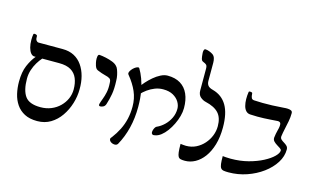

<svg xmlns="http://www.w3.org/2000/svg" viewBox="-104 -1186 2482 1522"><g transform="rotate(15 1136.5 -425.0)"><path d="M273 12Q211 12 169 -10Q127 -32 101.5 -69.5Q76 -107 65 -154.5Q54 -202 54 -253Q54 -333 77 -386.5Q100 -440 131 -477H120Q104 -477 91 -492.5Q78 -508 70.5 -535.5Q63 -563 63 -598Q63 -614 64 -624.5Q65 -635 67 -646Q68 -651 75.5 -651Q83 -651 90.5 -648Q98 -645 98 -639Q97 -614 104.5 -603.5Q112 -593 123 -592Q173 -592 224.5 -592Q276 -592 322 -592Q376 -592 416 -571Q456 -550 482.5 -512Q509 -474 522 -424.5Q535 -375 534 -318Q534 -260 516 -201.5Q498 -143 464.5 -94.5Q431 -46 383 -17Q335 12 273 12ZM270 -101Q318 -101 358 -117.5Q398 -134 427.5 -163Q457 -192 473 -228.5Q489 -265 489 -305Q489 -356 473 -395Q457 -434 421 -455.5Q385 -477 324 -477H185Q166 -456 148.5 -427Q131 -398 120 -364Q109 -330 109 -292Q109 -198 143 -149.5Q177 -101 270 -101Z M727 -230Q721 -230 717.5 -233Q714 -236 715 -246Q721 -268 731 -293.5Q741 -319 748 -352Q755 -385 752 -429Q752 -456 738.5 -464.5Q725 -473 699 -479Q673 -485 635 -501Q625 -505 618 -516Q611 -527 605 -554Q603 -562 602 -571Q601 -580 601 -589.5Q601 -599 602.5 -606.5Q604 -614 607 -618.5Q610 -623 615 -623Q641 -621 670.5 -614.5Q700 -608 725.5 -598Q751 -588 764 -573Q773 -565 780 -546.5Q787 -528 792 -505Q797 -482 797 -458Q800 -394 792 -348.5Q784 -303 770 -260Q764 -243 751 -236.5Q738 -230 727 -230Z M1205 -121Q1191 -117 1183.5 -122.5Q1176 -128 1176 -138Q1176 -149 1180 -160.5Q1184 -172 1190 -180.5Q1196 -189 1203 -191Q1234 -205 1261.5 -231.5Q1289 -258 1306 -293.5Q1323 -329 1323 -369Q1323 -398 1306.5 -425.5Q1290 -453 1257.5 -471.5Q1225 -490 1175 -490Q1140 -490 1108 -477.5Q1076 -465 1049 -445.5Q1022 -426 1002 -404Q997 -399 991 -404.5Q985 -410 981 -419.5Q977 -429 976 -435Q975 -442 986.5 -461Q998 -480 1019.5 -504Q1041 -528 1068 -551Q1095 -574 1124.5 -589Q1154 -604 1181 -604Q1244 -604 1286.5 -578Q1329 -552 1350.5 -503.5Q1372 -455 1372 -389Q1372 -357 1362.5 -322Q1353 -287 1336.5 -253Q1320 -219 1299 -190.5Q1278 -162 1254 -143.5Q1230 -125 1205 -121ZM940 21Q934 30 923 32Q912 34 900 30.5Q888 27 879.5 19.5Q871 12 869.5 2Q868 -8 879 -18Q910 -59 931.5 -102Q953 -145 964 -192.5Q975 -240 975 -295Q975 -360 950.5 -416.5Q926 -473 880 -529Q872 -537 875 -548.5Q878 -560 888 -572.5Q898 -585 910 -594Q922 -603 933 -606Q944 -609 948 -602Q967 -571 983 -528Q999 -485 1009 -429.5Q1019 -374 1019 -304Q1019 -211 999 -130Q979 -49 940 21Z M1419 -108Q1433 -107 1441 -105.5Q1449 -104 1464 -104Q1509 -104 1546 -122.5Q1583 -141 1610.5 -172Q1638 -203 1653 -241Q1668 -279 1668 -319Q1668 -389 1633.5 -426.5Q1599 -464 1525 -481Q1502 -486 1481 -504Q1460 -522 1460 -558Q1460 -589 1460 -616.5Q1460 -644 1460 -673Q1460 -702 1460 -735Q1460 -759 1451.5 -767Q1443 -775 1427 -781Q1416 -785 1411.5 -792.5Q1407 -800 1404 -823Q1402 -837 1401.5 -850.5Q1401 -864 1404.5 -873.5Q1408 -883 1417 -883Q1433 -882 1449.5 -875.5Q1466 -869 1478 -861Q1492 -851 1497.5 -834Q1503 -817 1503 -796Q1503 -763 1503 -721Q1503 -679 1503 -647Q1503 -625 1514 -610Q1525 -595 1557 -587Q1633 -566 1671.5 -500.5Q1710 -435 1710 -320Q1710 -240 1691.5 -178Q1673 -116 1641.5 -73.5Q1610 -31 1570 -9Q1530 13 1486 13Q1465 13 1452 10Q1439 7 1432 -4Q1425 -15 1422 -40Q1419 -65 1419 -108Z M1844 12Q1820 12 1804.5 9.5Q1789 7 1781 -3.5Q1773 -14 1770 -37Q1767 -60 1767 -101Q1781 -100 1792 -98.5Q1803 -97 1832 -97Q1910 -97 1976.5 -114.5Q2043 -132 2093.5 -158.5Q2144 -185 2172 -213Q2200 -241 2200 -262Q2200 -271 2188 -279Q2176 -287 2160.5 -296.5Q2145 -306 2133.5 -318Q2122 -330 2123 -348Q2127 -382 2134 -407.5Q2141 -433 2142 -447Q2144 -464 2138.5 -473Q2133 -482 2116 -482Q2085 -480 2058 -478Q2031 -476 2005 -475Q1979 -474 1951.5 -474Q1924 -474 1892 -476Q1871 -477 1857 -491.5Q1843 -506 1836.5 -530.5Q1830 -555 1829.5 -585Q1829 -615 1834 -646Q1835 -650 1842 -650.5Q1849 -651 1856.5 -649Q1864 -647 1864 -641Q1865 -616 1871 -604.5Q1877 -593 1893 -592Q1927 -590 1963.5 -589.5Q2000 -589 2042 -590.5Q2084 -592 2135 -596Q2153 -598 2169.5 -597Q2186 -596 2196.5 -590.5Q2207 -585 2207 -570Q2207 -537 2200.5 -503Q2194 -469 2186.5 -435.5Q2179 -402 2175 -372Q2174 -357 2184 -347.5Q2194 -338 2208 -330Q2222 -322 2233 -311Q2244 -300 2244 -282Q2244 -226 2211 -173.5Q2178 -121 2121 -79Q2064 -37 1992.5 -12.5Q1921 12 1844 12Z"/></g></svg>

Font: Noto Rashi Hebrew
Style: Regular
Weight: 400
Version: Version 1.006